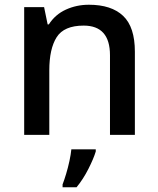

<svg xmlns="http://www.w3.org/2000/svg" viewBox="-20 -569 667 810"><path d="M355 -549Q450 -549 499.5 -502Q549 -455 549 -351V0H444V-336Q444 -461 333 -461Q250 -461 219 -412Q188 -363 188 -272V0H82V-539H166L181 -466H186Q213 -508 258 -528.5Q303 -549 355 -549ZM384 70Q375 100 353 143.5Q331 187 303 221H244V209Q251 191 259 164.5Q267 138 273 110Q279 82 281 61H384Z"/></svg>

Font: Noto Sans Thai Looped Medium
Style: Regular
Weight: 500
Designer: Sasikarn Vongin, Ben Mitchell
Foundry: The Fontpad Ltd
Version: Version 1.001; ttfautohint (v1.8.4.7-5d5b)